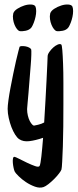

<svg xmlns="http://www.w3.org/2000/svg" viewBox="-20 -748 351 868"><path d="M256.8 -546.9Q259.8 -544.9 261.7 -521.5Q263.7 -498 265.1 -460.4Q266.6 -422.9 266.6 -375Q266.6 -327.1 266.6 -276.4Q266.6 -225.6 266.1 -176.3Q265.6 -127 264.2 -86.4Q262.7 -45.9 261.2 -17.6Q259.8 10.7 257.8 18.6Q255.9 24.4 246.6 36.6Q237.3 48.8 224.6 61.5Q211.9 74.2 198.7 84.5Q185.5 94.7 176.8 97.7Q159.2 103.5 137.7 95.7Q116.2 87.9 97.2 75.2Q78.1 62.5 64 48.3Q49.8 34.2 46.9 28.3Q43.9 22.5 41.5 11.2Q39.1 0 38.1 -11.2Q37.1 -22.5 38.6 -30.8Q40 -39.1 44.9 -39.1Q48.8 -39.1 65.9 -30.3Q83 -21.5 102.5 -12.2Q122.1 -2.9 138.7 2.9Q155.3 8.8 159.2 2Q163.1 -5.9 167 -40.5Q170.9 -75.2 174.8 -125Q140.6 -113.3 112.8 -109.9Q85 -106.4 66.4 -119.1Q57.6 -125 48.3 -139.6Q39.1 -154.3 31.7 -173.3Q24.4 -192.4 19.5 -214.4Q14.6 -236.3 14.6 -255.9Q14.6 -269.5 18.1 -294.9Q21.5 -320.3 27.3 -350.6Q33.2 -380.9 39.6 -413.1Q45.9 -445.3 52.2 -471.7Q58.6 -498 63 -516.1Q67.4 -534.2 68.4 -536.1Q70.3 -539.1 78.1 -539.6Q85.9 -540 94.7 -538.6Q103.5 -537.1 111.3 -533.2Q119.1 -529.3 121.1 -524.4Q122.1 -520.5 121.6 -500Q121.1 -479.5 118.7 -451.2Q116.2 -422.9 113.8 -390.1Q111.3 -357.4 108.9 -328.6Q106.4 -299.8 104.5 -279.3Q102.5 -258.8 102.5 -254.9Q102.5 -239.3 106 -225.1Q109.4 -210.9 114.7 -200.7Q120.1 -190.4 126 -184.6Q131.8 -178.7 136.7 -180.7Q153.3 -183.6 167 -188.5Q173.8 -191.4 179.7 -194.3Q182.6 -242.2 185.5 -292.5Q188.5 -342.8 190.4 -384.8Q192.4 -426.8 193.8 -456.1Q195.3 -485.4 195.3 -493.2Q195.3 -502 203.1 -513.2Q210.9 -524.4 220.7 -533.2Q230.5 -542 240.7 -546.4Q251 -550.8 256.8 -546.9ZM140.6 -717.8Q143.6 -710 143.6 -697.8Q143.6 -685.5 140.6 -671.9Q137.7 -658.2 132.8 -645.5Q127.9 -632.8 123 -625Q118.2 -618.2 110.8 -614.3Q103.5 -610.4 95.7 -608.9Q87.9 -607.4 80.6 -606.9Q73.2 -606.4 69.3 -607.4Q63.5 -608.4 57.1 -616.2Q50.8 -624 45.9 -635.7Q41 -647.5 39.1 -661.1Q37.1 -674.8 40 -687.5Q43.9 -699.2 58.6 -708.5Q73.2 -717.8 89.8 -723.1Q106.4 -728.5 121.6 -727.5Q136.7 -726.6 140.6 -717.8ZM307.6 -717.8Q310.5 -710 310.5 -697.8Q310.5 -685.5 307.6 -671.9Q304.7 -658.2 299.8 -645.5Q294.9 -632.8 290 -625Q285.2 -618.2 278.3 -614.3Q271.5 -610.4 263.2 -608.9Q254.9 -607.4 247.6 -606.9Q240.2 -606.4 236.3 -607.4Q230.5 -608.4 224.1 -616.2Q217.8 -624 212.9 -635.7Q208 -647.5 206.1 -661.1Q204.1 -674.8 207 -687.5Q210.9 -699.2 225.6 -708.5Q240.2 -717.8 256.8 -723.1Q273.4 -728.5 288.6 -727.5Q303.7 -726.6 307.6 -717.8Z"/></svg>

Font: Jolly Lodger
Style: Regular
Weight: 400
Designer: Stuart Sandler
Foundry: Font Diner, Inc
Version: Version 1.000